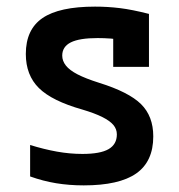

<svg xmlns="http://www.w3.org/2000/svg" viewBox="-20 -550 540 580"><path d="M233 10Q189 10 149.5 3.5Q110 -3 71 -17V-112Q113 -99 152 -92Q191 -85 229 -85Q283 -85 308 -99.5Q333 -114 333 -144Q333 -160 322.5 -172.5Q312 -185 289 -196.5Q266 -208 229 -219Q137 -245 97.5 -284Q58 -323 58 -387Q58 -461 108.5 -495.5Q159 -530 267 -530Q305 -530 342 -525.5Q379 -521 430 -508V-348H322V-488L370 -426Q336 -432 315 -433.5Q294 -435 275 -435Q220 -435 194 -422Q168 -409 168 -382Q168 -366 179 -352Q190 -338 214 -325.5Q238 -313 279 -300Q369 -272 406 -235.5Q443 -199 443 -138Q443 -62 391.5 -26Q340 10 233 10Z"/></svg>

Font: M PLUS 1 Code Medium
Style: Regular
Weight: 500
Designer: Coji Morishita
Foundry: UNDERFOREST DESIGN
Version: Version 1.002